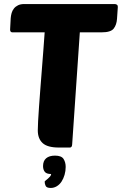

<svg xmlns="http://www.w3.org/2000/svg" viewBox="-20 -730 603 950"><path d="M375 -570 337 -15Q336 0 326 0H271Q215 0 191 -22Q167 -44 167 -85Q167 -100 168.5 -130Q170 -160 173 -200.5Q176 -241 179.5 -288.5Q183 -336 187 -384.5Q191 -433 194.5 -481Q198 -529 201 -570H41Q30 -570 30 -584L33 -640Q34 -653 37.5 -665.5Q41 -678 49 -688Q57 -698 69.5 -704Q82 -710 100 -710H547Q553 -710 558 -707Q563 -704 563 -696L559 -637Q557 -607 542.5 -588.5Q528 -570 483 -570ZM233 131Q210 131 201.5 120Q193 109 193 92Q193 66 208.5 53Q224 40 252 40Q284 40 294.5 56.5Q305 73 305 96Q305 116 299.5 135Q294 154 284.5 168.5Q275 183 261 191.5Q247 200 231 200Q211 200 206 190Q201 180 201 168Q201 167 206 163Q211 159 217 154Q223 149 228 143Q233 137 233 131Z"/></svg>

Font: PoetsenOne
Style: Regular
Weight: 400
Designer: Rodrigo Fuenzalida, Pablo Impallari
Foundry: Pablo Impallari, Rodrigo Fuenzalida
Version: Version 1.000; ttfautohint (v0.8) -G 200 -r 50